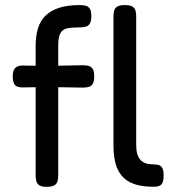

<svg xmlns="http://www.w3.org/2000/svg" viewBox="-20 -719 704 750"><path d="M162 10.8Q143.5 10.8 134.2 5.1Q125 -0.5 122.1 -11.1Q119.2 -21.8 119.2 -35.5V-538.2Q119.2 -577.8 128.2 -607.8Q137.2 -637.8 157.9 -657.9Q178.5 -678 211.2 -688.6Q244 -699.2 291.5 -699.2Q305.2 -699.2 315.4 -696.4Q325.5 -693.5 331.1 -684.4Q336.8 -675.2 336.8 -655.5Q336.8 -636.8 331 -627.1Q325.2 -617.5 315.1 -614.8Q305 -612 290.5 -612Q267.8 -612 251.5 -609.9Q235.2 -607.8 225.9 -601Q216.5 -594.2 212 -579.6Q207.5 -565 207.5 -540.2V-32.8Q207.5 -19.8 204.2 -9.8Q201 0.2 191.2 5.5Q181.5 10.8 162 10.8ZM68.2 -463 164.2 -461.5 303 -464.2Q316.8 -464.2 326.8 -461.4Q336.8 -458.5 342.4 -449.2Q348 -440 348 -421Q348 -402.2 342.8 -392.6Q337.5 -383 327.9 -379.9Q318.2 -376.8 304.2 -376.8L166.8 -379L65.8 -377.5Q45.2 -378 37.5 -387.9Q29.8 -397.8 29.8 -421.2Q29.8 -443.2 39 -453.1Q48.2 -463 68.2 -463ZM580.8 10.5Q548.2 10.5 522.8 5Q497.2 -0.5 478.5 -12.5Q459.8 -24.5 447.4 -43.6Q435 -62.8 429.1 -89.9Q423.2 -117 423.2 -152.5V-653.2Q423.2 -668 426.1 -678Q429 -688 438.6 -693.6Q448.2 -699.2 467 -699.2Q486.5 -699.2 496 -694Q505.5 -688.8 508.8 -679Q512 -669.2 512 -655.2V-153.8Q512 -133.5 515.9 -119Q519.8 -104.5 528.2 -94.9Q536.8 -85.2 549.8 -81Q562.8 -76.8 580.2 -76.8Q592.5 -76.8 601 -74Q609.5 -71.2 614.4 -62Q619.2 -52.8 619.2 -33.8Q619.2 -14.2 614.4 -4.6Q609.5 5 600.9 7.8Q592.2 10.5 580.8 10.5Z"/></svg>

Font: Fredoka Light
Style: Regular
Weight: 300
Designer: Ben Nathan
Foundry: Milena B. Brandão, Ben Nathan
Version: Version 2.001